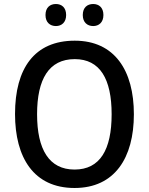

<svg xmlns="http://www.w3.org/2000/svg" viewBox="-20 -928 743 958"><path d="M207 -853C207 -816 230 -798 259 -798C287 -798 310 -816 310 -853C310 -891 287 -908 259 -908C230 -908 207 -891 207 -853ZM393 -853C393 -816 416 -798 445 -798C473 -798 496 -816 496 -853C496 -891 473 -908 445 -908C416 -908 393 -891 393 -853ZM648 -358C648 -576 552 -725 353 -725C152 -725 55 -587 55 -359C55 -142 148 10 352 10C552 10 648 -140 648 -358ZM165 -358C165 -533 224 -633 353 -633C479 -633 537 -534 537 -358C537 -181 479 -82 352 -82C225 -82 165 -182 165 -358Z"/></svg>

Font: Noto Sans Myanmar UI SemiCondensed Medium
Style: Regular
Weight: 500
Width: 4
Designer: Monotype Design Team
Foundry: Monotype Imaging Inc.
Version: Version 2.103